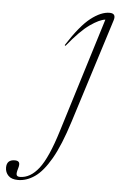

<svg xmlns="http://www.w3.org/2000/svg" viewBox="-232 -560 517 830"><g transform="rotate(5 27.0 -145.0)"><path d="M87 -39Q54 65.5 19.8 124.8Q-14.5 184 -49.8 208.2Q-85 232.5 -122 232.5Q-150.5 232.5 -164.2 218.2Q-178 204 -178 183.5Q-178 149 -142.5 149Q-128.5 149 -124.2 156.8Q-120 164.5 -126 184Q-132 203.5 -129.5 211Q-127 218.5 -115 218.5Q-70 218.5 -33 171Q4 123.5 40.5 4.5L194 -491Q169 -488.5 128.2 -460Q87.5 -431.5 32 -363L28.5 -366Q84.5 -453.5 128.8 -487.8Q173 -522 209.5 -522Q239.5 -522 230 -491.5Z"/></g></svg>

Font: Newsreader 72pt ExtraLight
Style: Italic
Weight: 275
Italic angle: -17°
Designer: Hugues Gentile
Foundry: Production Type
Version: Version 1.003; ttfautohint (v1.8.3)